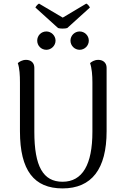

<svg xmlns="http://www.w3.org/2000/svg" viewBox="-20 -1035 698 1068"><path d="M354 -879 480 -993C478 -999 468 -1012 460 -1015L329 -937L197 -1015C190 -1012 179 -999 177 -993L303 -879C315 -875 342 -875 354 -879ZM238 -758C265 -758 289 -781 289 -809C289 -837 265 -860 238 -860C209 -860 187 -837 187 -809C187 -781 209 -758 238 -758ZM423 -758C451 -758 474 -781 474 -809C474 -837 451 -860 423 -860C395 -860 372 -837 372 -809C372 -781 395 -758 423 -758ZM573 -658C573 -686 553 -702 527 -702C504 -702 489 -691 481 -684C491 -655 494 -616 494 -577V-302C494 -120 439 -24 328 -24C220 -24 171 -109 171 -302V-658C171 -686 152 -702 125 -702C103 -702 87 -691 79 -684C89 -655 91 -616 91 -577V-305C91 -86 170 13 328 13C490 13 573 -95 573 -305Z"/></svg>

Font: Arima Koshi
Style: Regular
Weight: 400
Designer: Joana Correia and Natanael Gama
Foundry: NDISCOVER
Version: Version 1.019;PS 001.019;hotconv 1.0.88;makeotf.lib2.5.64775